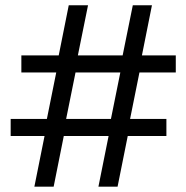

<svg xmlns="http://www.w3.org/2000/svg" viewBox="-20 -700 699 720"><path d="M108.9 0 147 -189.9H20V-253.9H155.8L190.9 -428.2H60.1V-492.2H200.2L237.8 -680.2H310.1L272 -492.2H439.9L478 -680.2H549.8L512.2 -492.2H639.2V-428.2H502.9L467.8 -253.9H604V-189.9H459L420.9 0H349.1L387.2 -189.9H219.2L181.2 0ZM228 -253.9H396L431.2 -428.2H263.2Z"/></svg>

Font: TASA Orbiter Text
Style: Regular
Weight: 400
Designer: Weizhong Zhang
Version: Version 1.000;Glyphs 3.1.2 (3151)